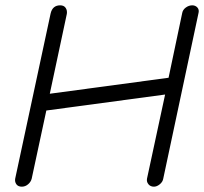

<svg xmlns="http://www.w3.org/2000/svg" viewBox="-20 -695 766 721"><path d="M62 6Q48 6 41.5 -3Q35 -12 37 -24L170 -644Q177 -675 206 -675Q220 -675 226.5 -665.5Q233 -656 231 -643L167 -343L613 -403L664 -645Q666 -658 677.5 -666.5Q689 -675 702 -675Q714 -675 721.5 -666.5Q729 -658 725 -644L593 -24Q591 -12 580 -3Q569 6 558 6Q545 6 537.5 -3Q530 -12 532 -24L600 -340L154 -280L99 -24Q96 -12 85.5 -3Q75 6 62 6Z"/></svg>

Font: Comic Neue
Style: Italic
Weight: 400
Italic angle: -12°
Designer: Craig Rozynski
Foundry: Craig Rozynski
Version: Version 2.003